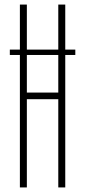

<svg xmlns="http://www.w3.org/2000/svg" viewBox="-20 -820 372 840"><path d="M23 -603H309.5V-579.5H23ZM67 0V-800H97.5V-415H235V-800H265.5V0H235V-386H97.5V0Z"/></svg>

Font: Big Shoulders Display ExtraLight
Style: Regular
Weight: 250
Designer: Patric King
Foundry: XO Type Co
Version: Version 2.002